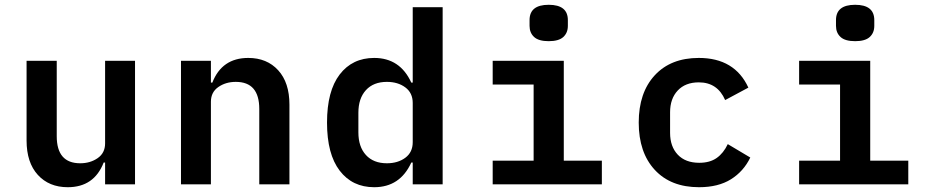

<svg xmlns="http://www.w3.org/2000/svg" viewBox="-20 -770 3880 802"><path d="M419 -91H413Q373 12 263 12Q185 12 138 -39.5Q91 -91 91 -183V-516H217V-201Q217 -88 315 -88Q357 -88 388 -109.5Q419 -131 419 -171V-516H544V0H419Z M736 0V-516H861V-425H867Q907 -528 1017 -528Q1095 -528 1142 -476.5Q1189 -425 1189 -333V0H1063V-315Q1063 -428 965 -428Q923 -428 892 -406.5Q861 -385 861 -345V0Z M1704 -91H1698Q1651 12 1543 12Q1452 12 1399 -57Q1346 -126 1346 -258Q1346 -390 1399 -459Q1452 -528 1543 -528Q1651 -528 1698 -425H1704V-740H1829V0H1704ZM1596 -88Q1642 -88 1673 -111Q1704 -134 1704 -176V-340Q1704 -382 1673 -405Q1642 -428 1596 -428Q1540 -428 1508.5 -393.5Q1477 -359 1477 -299V-217Q1477 -157 1508.5 -122.5Q1540 -88 1596 -88Z M2192 -662V-686Q2192 -750 2272 -750Q2352 -750 2352 -686V-662Q2352 -633 2333 -615.5Q2314 -598 2272 -598Q2230 -598 2211 -615.5Q2192 -633 2192 -662ZM2038 -99H2209V-417H2038V-516H2335V-99H2494V0H2038Z M2648 -258Q2648 -383 2715 -455.5Q2782 -528 2899 -528Q3049 -528 3106 -404L3009 -352Q2977 -426 2899 -426Q2843 -426 2811 -392Q2779 -358 2779 -301V-215Q2779 -158 2811 -124Q2843 -90 2901 -90Q2945 -90 2973.5 -110Q3002 -130 3020 -168L3114 -112Q3086 -54 3033 -21Q2980 12 2900 12Q2782 12 2715 -60.5Q2648 -133 2648 -258Z M3472 -662V-686Q3472 -750 3552 -750Q3632 -750 3632 -686V-662Q3632 -633 3613 -615.5Q3594 -598 3552 -598Q3510 -598 3491 -615.5Q3472 -633 3472 -662ZM3318 -99H3489V-417H3318V-516H3615V-99H3774V0H3318Z"/></svg>

Font: Writer SemiBold
Style: Regular
Weight: 600
Monospace: yes
Designer: Mike Abbink, Paul van der Laan, Pieter van Rosmalen
Foundry: Bold Monday
Version: Version 2.001 2020